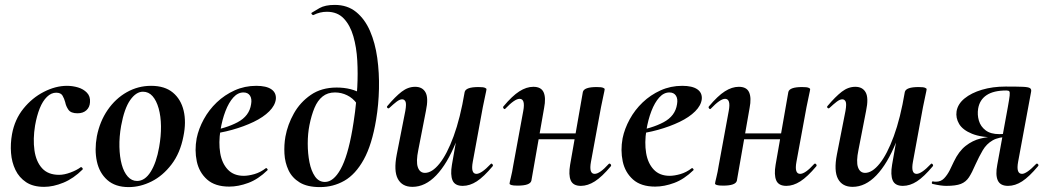

<svg xmlns="http://www.w3.org/2000/svg" viewBox="-20 -749 4274 783"><path d="M160 13Q115 13 86.5 -6Q58 -25 43 -56Q28 -87 25 -125Q22 -163 29 -202Q40 -262 75.5 -306Q111 -350 159 -374.5Q207 -399 253 -399Q276 -399 298 -392.5Q320 -386 334.5 -371Q349 -356 347 -332Q346 -312 332.5 -299.5Q319 -287 296 -287Q269 -287 259 -301.5Q249 -316 246 -332Q242 -347 235 -359Q228 -371 209 -371Q189 -371 171.5 -354Q154 -337 142 -307Q130 -277 123 -237Q114 -182 120.5 -136Q127 -90 151.5 -63Q176 -36 221 -36Q242 -36 267.5 -45.5Q293 -55 309 -67Q311 -69 315 -65Q319 -61 317 -58Q280 -21 238.5 -4Q197 13 160 13Z M505 14Q450 14 417.5 -15Q385 -44 375 -91Q365 -138 375 -193Q387 -254 419 -300.5Q451 -347 497 -373Q543 -399 596 -399Q652 -399 685 -371.5Q718 -344 729 -297.5Q740 -251 728 -193Q715 -125 679.5 -78.5Q644 -32 598 -9Q552 14 505 14ZM539 -11Q571 -11 594.5 -48.5Q618 -86 629 -149Q637 -194 636.5 -234.5Q636 -275 627 -307Q618 -339 602 -357Q586 -375 563 -375Q535 -375 511 -341Q487 -307 474 -236Q466 -191 467 -150Q468 -109 476.5 -78Q485 -47 501 -29Q517 -11 539 -11Z M915 12Q857 12 824.5 -17Q792 -46 782.5 -91Q773 -136 782 -185Q790 -224 811 -262.5Q832 -301 864 -331.5Q896 -362 937 -380.5Q978 -399 1025 -399Q1066 -399 1086.5 -385Q1107 -371 1105 -345Q1102 -319 1078 -295Q1054 -271 1014.5 -252Q975 -233 926.5 -219.5Q878 -206 828 -201L830 -214Q901 -225 949 -250.5Q997 -276 1004 -324Q1008 -346 999.5 -359Q991 -372 973 -372Q950 -372 931.5 -351.5Q913 -331 899.5 -296Q886 -261 879 -218Q871 -167 878 -125Q885 -83 909 -57.5Q933 -32 974 -32Q993 -32 1017.5 -39Q1042 -46 1064 -63Q1066 -65 1069.5 -61Q1073 -57 1071 -55Q1033 -18 992.5 -3Q952 12 915 12Z M1285 14Q1233 14 1202 -5Q1171 -24 1156.5 -55Q1142 -86 1140 -122Q1138 -158 1144 -192Q1153 -241 1178.5 -286.5Q1204 -332 1247.5 -362Q1291 -392 1353 -392Q1383 -392 1409 -385.5Q1435 -379 1457 -365L1435 -327Q1419 -349 1395.5 -360.5Q1372 -372 1346 -372Q1316 -372 1295.5 -355.5Q1275 -339 1262.5 -309Q1250 -279 1242 -239Q1235 -204 1235 -163.5Q1235 -123 1242 -87.5Q1249 -52 1264.5 -29.5Q1280 -7 1305 -7Q1340 -7 1369 -59Q1398 -111 1417 -220Q1422 -248 1428 -293.5Q1434 -339 1437 -393.5Q1440 -448 1437 -502Q1434 -556 1421 -601Q1408 -646 1382 -673.5Q1356 -701 1313 -701Q1285 -701 1259 -688Q1256 -686 1252 -690.5Q1248 -695 1251 -697Q1260 -703 1283 -716Q1306 -729 1345 -729Q1397 -729 1432.5 -700Q1468 -671 1489 -622.5Q1510 -574 1518.5 -513Q1527 -452 1525.5 -387Q1524 -322 1514 -262Q1497 -159 1463.5 -98.5Q1430 -38 1384.5 -12Q1339 14 1285 14Z M1662 13Q1620 13 1602.5 -19.5Q1585 -52 1598 -119L1633 -297Q1638 -326 1633.5 -335Q1629 -344 1620 -344Q1610 -344 1597 -334Q1584 -324 1568 -309Q1564 -305 1560 -309Q1556 -313 1560 -317Q1592 -355 1618 -375Q1644 -395 1673 -395Q1703 -395 1715.5 -372Q1728 -349 1717 -297L1686 -138Q1676 -90 1684 -67Q1692 -44 1713 -44Q1742 -44 1772.5 -82Q1803 -120 1830 -193.5Q1857 -267 1875 -374L1893 -373Q1874 -255 1839 -168Q1804 -81 1759 -34Q1714 13 1662 13ZM1867 9Q1835 9 1825.5 -13.5Q1816 -36 1823 -77L1875 -374Q1880 -394 1931 -394Q1951 -394 1957.5 -391Q1964 -388 1964 -386Q1964 -382 1959 -360Q1954 -338 1949 -312L1908 -89Q1899 -40 1923 -40Q1933 -40 1947.5 -50Q1962 -60 1981 -80Q1984 -84 1988 -79.5Q1992 -75 1989 -71Q1953 -28 1924.5 -9.5Q1896 9 1867 9Z M2091 8Q2072 8 2065 5.5Q2058 3 2058 0Q2058 -4 2063.5 -26Q2069 -48 2073 -74L2114 -297Q2123 -346 2099 -346Q2089 -346 2074.5 -336Q2060 -326 2041 -306Q2038 -302 2034 -306.5Q2030 -311 2033 -315Q2069 -358 2098 -376.5Q2127 -395 2155 -395Q2187 -395 2197 -372.5Q2207 -350 2199 -309L2147 -12Q2142 8 2091 8ZM2134 -181 2137 -205H2379L2376 -181ZM2349 9Q2317 9 2307.5 -13.5Q2298 -36 2305 -77L2357 -374Q2362 -394 2413 -394Q2433 -394 2439.5 -391Q2446 -388 2446 -386Q2446 -382 2441 -360Q2436 -338 2431 -312L2390 -89Q2381 -40 2405 -40Q2426 -40 2462 -80Q2466 -84 2470 -79.5Q2474 -75 2471 -71Q2435 -28 2406 -9.5Q2377 9 2349 9Z M2652 12Q2594 12 2561.5 -17Q2529 -46 2519.5 -91Q2510 -136 2519 -185Q2527 -224 2548 -262.5Q2569 -301 2601 -331.5Q2633 -362 2674 -380.5Q2715 -399 2762 -399Q2803 -399 2823.5 -385Q2844 -371 2842 -345Q2839 -319 2815 -295Q2791 -271 2751.5 -252Q2712 -233 2663.5 -219.5Q2615 -206 2565 -201L2567 -214Q2638 -225 2686 -250.5Q2734 -276 2741 -324Q2745 -346 2736.5 -359Q2728 -372 2710 -372Q2687 -372 2668.5 -351.5Q2650 -331 2636.5 -296Q2623 -261 2616 -218Q2608 -167 2615 -125Q2622 -83 2646 -57.5Q2670 -32 2711 -32Q2730 -32 2754.5 -39Q2779 -46 2801 -63Q2803 -65 2806.5 -61Q2810 -57 2808 -55Q2770 -18 2729.5 -3Q2689 12 2652 12Z M2929 8Q2910 8 2903 5.5Q2896 3 2896 0Q2896 -4 2901.5 -26Q2907 -48 2911 -74L2952 -297Q2961 -346 2937 -346Q2927 -346 2912.5 -336Q2898 -326 2879 -306Q2876 -302 2872 -306.5Q2868 -311 2871 -315Q2907 -358 2936 -376.5Q2965 -395 2993 -395Q3025 -395 3035 -372.5Q3045 -350 3037 -309L2985 -12Q2980 8 2929 8ZM2972 -181 2975 -205H3217L3214 -181ZM3187 9Q3155 9 3145.5 -13.5Q3136 -36 3143 -77L3195 -374Q3200 -394 3251 -394Q3271 -394 3277.5 -391Q3284 -388 3284 -386Q3284 -382 3279 -360Q3274 -338 3269 -312L3228 -89Q3219 -40 3243 -40Q3264 -40 3300 -80Q3304 -84 3308 -79.5Q3312 -75 3309 -71Q3273 -28 3244 -9.5Q3215 9 3187 9Z M3457 13Q3415 13 3397.5 -19.5Q3380 -52 3393 -119L3428 -297Q3433 -326 3428.5 -335Q3424 -344 3415 -344Q3405 -344 3392 -334Q3379 -324 3363 -309Q3359 -305 3355 -309Q3351 -313 3355 -317Q3387 -355 3413 -375Q3439 -395 3468 -395Q3498 -395 3510.5 -372Q3523 -349 3512 -297L3481 -138Q3471 -90 3479 -67Q3487 -44 3508 -44Q3537 -44 3567.5 -82Q3598 -120 3625 -193.5Q3652 -267 3670 -374L3688 -373Q3669 -255 3634 -168Q3599 -81 3554 -34Q3509 13 3457 13ZM3662 9Q3630 9 3620.5 -13.5Q3611 -36 3618 -77L3670 -374Q3675 -394 3726 -394Q3746 -394 3752.5 -391Q3759 -388 3759 -386Q3759 -382 3754 -360Q3749 -338 3744 -312L3703 -89Q3694 -40 3718 -40Q3728 -40 3742.5 -50Q3757 -60 3776 -80Q3779 -84 3783 -79.5Q3787 -75 3784 -71Q3748 -28 3719.5 -9.5Q3691 9 3662 9Z M3839 9Q3828 9 3814 7Q3800 5 3783 1Q3779 0 3780.5 -5.5Q3782 -11 3786 -9Q3790 -8 3797 -8Q3817 -8 3830 -21.5Q3843 -35 3853 -54.5Q3863 -74 3870 -90Q3890 -132 3918 -154Q3946 -176 3978.5 -184Q4011 -192 4043 -192L4048 -188Q3982 -188 3944 -203.5Q3906 -219 3891.5 -243.5Q3877 -268 3881 -295Q3886 -325 3913.5 -347.5Q3941 -370 3984.5 -383Q4028 -396 4081 -396Q4129 -396 4151.5 -395Q4174 -394 4180.5 -389.5Q4187 -385 4185 -375L4132 -89Q4123 -40 4148 -40Q4157 -40 4171.5 -50Q4186 -60 4205 -80Q4209 -84 4213 -79.5Q4217 -75 4213 -71Q4177 -28 4148.5 -9.5Q4120 9 4091 9Q4059 9 4049 -13.5Q4039 -36 4047 -77L4090 -312Q4096 -345 4097.5 -359Q4099 -373 4096 -376.5Q4093 -380 4084 -380Q4032 -380 4003.5 -361Q3975 -342 3969 -306Q3965 -281 3972 -257Q3979 -233 3999.5 -217.5Q4020 -202 4055 -202Q4078 -202 4102 -208L4096 -191Q4053 -191 4028 -176.5Q4003 -162 3988 -136.5Q3973 -111 3958 -78Q3944 -45 3931.5 -26Q3919 -7 3898.5 1Q3878 9 3839 9Z"/></svg>

Font: Cormorant Garamond Light
Style: Italic
Weight: 300
Italic angle: -10°
Designer: Christian Thalmann (Catharsis Fonts)
Foundry: Catharsis Fonts
Version: Version 4.001